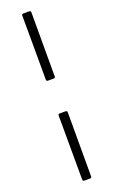

<svg xmlns="http://www.w3.org/2000/svg" viewBox="-191 -887 645 1092"><g transform="rotate(-20 131.5 -341.0)"><path d="M115 -440Q105 -440 105 -449L104 -837Q104 -842 106 -844.5Q108 -847 113 -847H149Q159 -847 159 -836V-449Q159 -440 150 -440ZM115 165Q105 165 105 155L104 -232Q104 -237 106 -239.5Q108 -242 113 -242H149Q159 -242 159 -231V155Q159 165 150 165Z"/></g></svg>

Font: Libre Franklin Thin Light
Style: Regular
Weight: 300
Version: Version 3.000